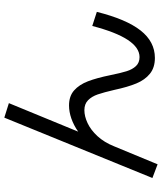

<svg xmlns="http://www.w3.org/2000/svg" viewBox="51 -813 762 904"><g transform="rotate(-90 432.0 -361.0)"><path d="M45.9 -24.4 330.1 -721.7 398.4 -700.2 264.2 -374Q294.4 -395 325.9 -406Q357.4 -417 387.7 -417Q431.2 -417 458.3 -393.1Q485.4 -369.1 501.2 -327.9Q517.1 -286.6 530.3 -221.7Q540 -173.8 548.6 -146.2Q557.1 -118.7 573 -101.8Q588.9 -85 615.2 -85Q704.1 -85 761.7 -307.6L828.1 -286.1Q793.5 -147.5 740.5 -80.1Q687.5 -12.7 611.3 -12.7Q565.9 -12.7 536.9 -36.1Q507.8 -59.6 491 -100.3Q474.1 -141.1 460.9 -203.1Q449.2 -253.4 439.5 -281.7Q429.7 -310.1 412.1 -327.4Q394.5 -344.7 365.2 -344.7Q336.4 -344.7 304.2 -329.6Q272 -314.5 242.9 -283Q213.9 -251.5 195.3 -205.1L110.4 0Z"/></g></svg>

Font: Pretendard GOV
Style: Regular
Weight: 400
Designer: Base glyphs from Inter by Rasmus Andersson; Hangeul glyphs from Noto Sans CJK(Source Han Sans) by Jang Soo-young and Kan
Foundry: Kil Hyung-jin
Version: Version 1.309